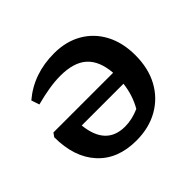

<svg xmlns="http://www.w3.org/2000/svg" viewBox="-133 -704 878 878"><g transform="rotate(-45 306.5 -264.5)"><path d="M293 10Q173 10 105.5 -64Q38 -138 38 -267L51 -285H437Q431 -366 387.5 -406Q344 -446 256 -446Q221 -446 181.5 -439.5Q142 -433 96 -421L83 -460Q176 -539 309 -539Q386 -539 444 -505.5Q502 -472 534 -411.5Q566 -351 566 -270Q566 -185 532 -122.5Q498 -60 436.5 -25Q375 10 293 10ZM395 -93Q427 -148 435 -216H165Q180 -72 302 -72Q347 -72 395 -93Z"/></g></svg>

Font: Piazzolla SC SemiBold
Style: Regular
Weight: 600
Designer: Juan Pablo del Peral
Foundry: Huerta Tipografica
Version: Version 1.330